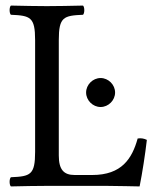

<svg xmlns="http://www.w3.org/2000/svg" viewBox="-20 -667 568 689"><path d="M149 0H362C389 0 481 2 481 2C491 -48 501 -113 507 -165C497 -170 486 -172 474 -170C454 -98 417 -39 311 -39H248C209 -39 191 -58 191 -109V-523C191 -606 208 -611 278 -614C284 -620 284 -641 278 -647C233 -646 186 -645 148 -645C112 -645 65 -646 19 -647C13 -641 13 -620 19 -614C89 -611 106 -606 106 -523V-122C106 -39 89 -34 19 -31C13 -25 13 -4 19 2C58 1 115 0 149 0ZM289 -335C289 -307 313 -283 341 -283C369 -283 393 -307 393 -335C393 -363 369 -387 341 -387C313 -387 289 -363 289 -335Z"/></svg>

Font: Libertinus Serif
Style: Regular
Weight: 400
Designer: Philipp H. Poll, Khaled Hosny
Foundry: Caleb Maclennan
Version: Version 7.050;RELEASE